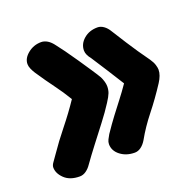

<svg xmlns="http://www.w3.org/2000/svg" viewBox="-108 -701 821 812"><g transform="rotate(-20 302.0 -295.0)"><path d="M118 0Q74 0 49.5 -23.5Q25 -47 25 -74Q25 -84 34 -96Q43 -108 53 -123Q85 -170 124 -218.5Q163 -267 198 -319Q174 -359 147.5 -394.5Q121 -430 89 -478Q82 -489 77 -500.5Q72 -512 72 -522Q72 -548 98 -569Q124 -590 158 -590Q172 -590 186 -581.5Q200 -573 213 -555Q222 -544 240.5 -518.5Q259 -493 280 -462Q301 -431 319 -404Q337 -377 345 -363Q350 -353 353.5 -341Q357 -329 357 -319Q357 -303 352 -289.5Q347 -276 332 -253Q311 -220 281 -181Q251 -142 221.5 -103.5Q192 -65 170 -34Q160 -19 146.5 -9.5Q133 0 118 0ZM371 -15Q333 -15 306.5 -35.5Q280 -56 280 -86Q280 -96 285 -106Q290 -116 296 -126Q321 -163 342.5 -191.5Q364 -220 385 -247Q406 -274 428 -306Q403 -346 381 -380.5Q359 -415 333 -455Q326 -463 321 -473.5Q316 -484 316 -494Q316 -524 341 -545.5Q366 -567 403 -567Q417 -567 430.5 -557.5Q444 -548 454 -531Q478 -493 495.5 -465.5Q513 -438 529.5 -414Q546 -390 566 -362Q577 -346 581 -332.5Q585 -319 585 -311Q585 -298 580 -284.5Q575 -271 566 -257Q529 -200 490 -151Q451 -102 423 -52Q413 -35 399.5 -25Q386 -15 371 -15Z"/></g></svg>

Font: Playpen Sans ExtraBold
Style: Regular
Weight: 800
Designer: Laura Meseguer, Veronika Burian, José Scaglione
Foundry: TypeTogether
Version: Version 1.001